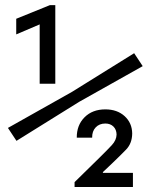

<svg xmlns="http://www.w3.org/2000/svg" viewBox="-20 -748 602 768"><path d="M138.7 -413.1V-650.4L44.9 -610.4V-672.9L179.7 -727.5H201.2V-413.1ZM45.9 -184.6 11.7 -236.3 268.6 -380.9 516.6 -535.2 550.8 -483.4 296.9 -340.8ZM278.3 0V-19.5L377.9 -117.2Q409.2 -147.9 427.5 -167.7Q445.8 -187.5 446.3 -210Q445.8 -230 433.6 -241.9Q421.4 -253.9 401.4 -253.9Q377.4 -253.9 362.8 -238.5Q348.1 -223.1 348.6 -197.3H287.1Q286.6 -247.1 318.1 -278.8Q349.6 -310.5 401.4 -310.5Q448.7 -310.5 478.5 -283.4Q508.3 -256.3 508.8 -213.9Q508.3 -174.3 484.4 -149.7Q460.4 -125 428.7 -94.7L391.6 -59.6V-56.6H511.7V0Z"/></svg>

Font: Reddit Mono
Style: Regular
Weight: 400
Monospace: yes
Designer: Stephen Hutchings
Foundry: Reddit
Version: Version 1.014; ttfautohint (v1.8.4.7-5d5b)